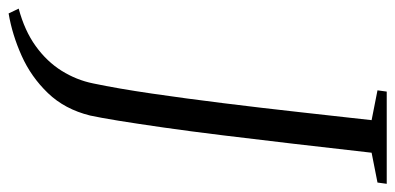

<svg xmlns="http://www.w3.org/2000/svg" viewBox="-352 -522 940 457"><g transform="rotate(90 118.5 -293.0)"><path d="M-78.5 157 -90 133Q-37.5 119 -0.8 92.5Q36 66 58 30.8Q80 -4.5 88 -44Q100.5 -103.5 112.2 -184Q124 -264.5 135.2 -355.2Q146.5 -446 156.5 -536.5Q166.5 -627 175.5 -707L104.5 -721L107.5 -743H327L324 -721L253 -707Q242 -609 231.5 -519.5Q221 -430 211.5 -352.2Q202 -274.5 193 -211.8Q184 -149 176.8 -104.5Q169.5 -60 164.5 -37Q149.5 23.5 111 63.5Q72.5 103.5 22.2 126Q-28 148.5 -78.5 157Z"/></g></svg>

Font: Merriweather 120pt Light
Style: Italic
Weight: 300
Italic angle: -7.8°
Version: Version 2.101